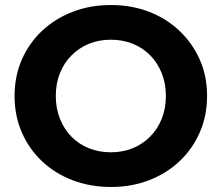

<svg xmlns="http://www.w3.org/2000/svg" viewBox="-20 -732 882 764"><path d="M422 12Q339 12 268.5 -15Q198 -42 146.5 -91Q95 -140 66.5 -206Q38 -272 38 -350Q38 -428 66.5 -494Q95 -560 147 -609Q199 -658 269 -685Q339 -712 421 -712Q504 -712 573.5 -685Q643 -658 694.5 -609Q746 -560 775 -494.5Q804 -429 804 -350Q804 -272 775 -205.5Q746 -139 694.5 -90.5Q643 -42 573.5 -15Q504 12 422 12ZM421 -126Q468 -126 507.5 -142Q547 -158 577 -188Q607 -218 623.5 -259Q640 -300 640 -350Q640 -400 623.5 -441Q607 -482 577.5 -512Q548 -542 508 -558Q468 -574 421 -574Q374 -574 334.5 -558Q295 -542 265 -512Q235 -482 218.5 -441Q202 -400 202 -350Q202 -301 218.5 -259.5Q235 -218 264.5 -188Q294 -158 334 -142Q374 -126 421 -126Z"/></svg>

Font: MOST Montserrat
Style: Bold
Weight: 700
Designer: Julieta Ulanovsky
Foundry: Julieta Ulanovsky
Version: Version 8.000;March 11, 2024;FontCreator 15.0.0.2926 64-bit